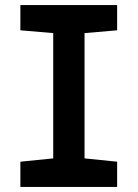

<svg xmlns="http://www.w3.org/2000/svg" viewBox="-20 -734 540 754"><path d="M440 0V-99L312 -112V-604L440 -615V-714H60V-615L189 -604V-112L60 -99V0Z"/></svg>

Font: Noto Sans Mono UI Condensed
Style: Bold
Weight: 700
Width: 3
Designer: Monotype Design team
Foundry: Monotype Imaging Inc.
Version: 1.000